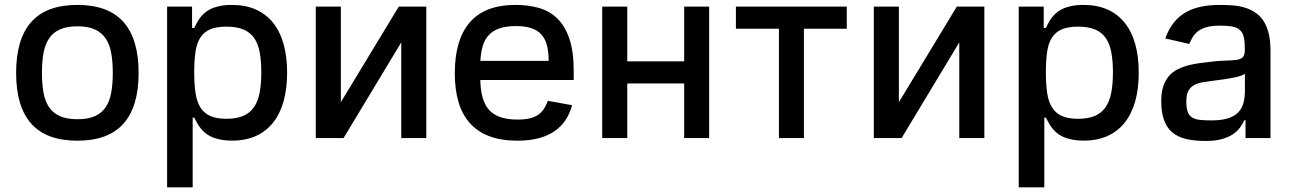

<svg xmlns="http://www.w3.org/2000/svg" viewBox="-20 -573 5364 797"><path d="M46.9 -270.2Q46.9 -410.9 109.7 -481.7Q172.6 -552.6 301.1 -552.6Q429.7 -552.6 492.5 -481.7Q555.4 -410.9 555.4 -270.2Q555.4 -130.3 492.5 -59.7Q429.7 11 301.1 11Q172.6 11 109.7 -59.7Q46.9 -130.3 46.9 -270.2ZM154.1 -270.6Q154.1 -224.8 160.5 -188.9Q166.9 -153.1 183.4 -128.4Q199.9 -103.7 228.5 -90.9Q257.1 -78.1 301.5 -78.1Q345.5 -78.1 373.9 -90.9Q402.3 -103.7 418.9 -128.4Q435.4 -153.1 441.8 -188.9Q448.2 -224.8 448.2 -270.6Q448.2 -316.4 441.8 -352.3Q435.4 -388.1 418.9 -413Q402.3 -437.9 373.9 -450.8Q345.5 -463.8 301.5 -463.8Q257.1 -463.8 228.5 -450.8Q199.9 -437.9 183.4 -413Q166.9 -388.1 160.5 -352.3Q154.1 -316.4 154.1 -270.6Z M673.7 204.5V-545.5H777.3V-457H786.2Q790.8 -465.6 796 -475.9Q801.1 -486.2 808.8 -496.8Q816.4 -507.5 827.1 -517.4Q837.7 -527.3 853.5 -535.2Q869.3 -543 891.2 -547.8Q913 -552.6 942.8 -552.6Q998.9 -552.6 1041.7 -533.6Q1084.5 -514.6 1113.5 -478.5Q1142.4 -442.5 1157.1 -390.3Q1171.9 -338.1 1171.9 -271.7Q1171.9 -205.6 1157.3 -153.2Q1142.8 -100.9 1114 -64.5Q1085.2 -28.1 1042.6 -8.7Q1000 10.7 943.9 10.7Q914.8 10.7 892.9 6Q871.1 1.4 855.1 -6.4Q839.1 -14.2 828.3 -24.1Q817.5 -34.1 809.7 -44.7Q801.8 -55.4 796.3 -65.9Q790.8 -76.3 786.2 -84.9H779.8V204.5ZM786.2 -272.7Q786.2 -223 791.7 -186.6Q797.2 -150.2 812.1 -126.6Q827.1 -103 853.2 -91.4Q879.3 -79.9 920.1 -79.9Q962.4 -79.9 990.2 -92.2Q1018.1 -104.4 1034.6 -128.7Q1051.1 -153.1 1057.9 -189.1Q1064.6 -225.1 1064.6 -272.7Q1064.6 -320 1058.1 -355.5Q1051.5 -391 1035.2 -414.8Q1018.8 -438.6 990.8 -450.5Q962.7 -462.4 920.1 -462.4Q878.6 -462.4 852.5 -451.2Q826.3 -440 811.6 -416.9Q796.9 -393.8 791.5 -358Q786.2 -322.1 786.2 -272.7Z M1290.8 -545.5H1394.9V-148.8L1635.3 -545.5H1749.6V0H1645.6V-397L1406.2 0H1290.8Z M1867.9 -269.2Q1867.9 -408.4 1930.4 -480.5Q1992.9 -552.6 2120 -552.6Q2172.9 -552.6 2217.3 -540Q2261.7 -527.3 2293.7 -496.1Q2325.6 -464.8 2343.6 -411.9Q2361.5 -359 2361.5 -278.4V-240.8H1973.7Q1974.8 -197.4 1983.8 -166.4Q1992.9 -135.3 2011.5 -115.4Q2030.2 -95.5 2058.9 -86.1Q2087.7 -76.7 2128.6 -76.7Q2158 -76.7 2178.6 -81.7Q2199.2 -86.6 2213.6 -96.4Q2228 -106.2 2237.6 -120.7Q2247.2 -135.3 2254.3 -154.5L2354.8 -136.4Q2345.9 -103 2328.3 -75.8Q2310.7 -48.7 2283.2 -29.3Q2255.7 -9.9 2217.2 0.5Q2178.6 11 2127.5 11Q2060.4 11 2011.5 -7.5Q1962.7 -25.9 1930.8 -61.6Q1898.8 -97.3 1883.3 -149.5Q1867.9 -201.7 1867.9 -269.2ZM1974.1 -320.3H2257.5Q2257.5 -358.3 2250.2 -385.7Q2242.9 -413 2226.6 -430.6Q2210.2 -448.2 2184.3 -456.5Q2158.4 -464.8 2120.7 -464.8Q2081.7 -464.8 2054.5 -455.6Q2027.3 -446.4 2009.9 -428.3Q1992.5 -410.2 1984.2 -383.2Q1975.9 -356.2 1974.1 -320.3Z M2479.8 0V-545.5H2583.8V-318.5H2820V-545.5H2923.7V0H2820V-226.6H2583.8V0Z M3034.8 -453.8V-545.5H3495V-453.8H3317.1V0H3213.4V-453.8Z M3607.2 -545.5H3711.3V-148.8L3951.7 -545.5H4066.1V0H3962V-397L3722.7 0H3607.2Z M4208.8 204.5V-545.5H4312.5V-457H4321.4Q4326 -465.6 4331.1 -475.9Q4336.3 -486.2 4343.9 -496.8Q4351.6 -507.5 4362.2 -517.4Q4372.9 -527.3 4388.7 -535.2Q4404.5 -543 4426.3 -547.8Q4448.2 -552.6 4478 -552.6Q4534.1 -552.6 4576.9 -533.6Q4619.7 -514.6 4648.6 -478.5Q4677.6 -442.5 4692.3 -390.3Q4707 -338.1 4707 -271.7Q4707 -205.6 4692.5 -153.2Q4677.9 -100.9 4649.1 -64.5Q4620.4 -28.1 4577.8 -8.7Q4535.2 10.7 4479 10.7Q4449.9 10.7 4428.1 6Q4406.2 1.4 4390.3 -6.4Q4374.3 -14.2 4363.5 -24.1Q4352.6 -34.1 4344.8 -44.7Q4337 -55.4 4331.5 -65.9Q4326 -76.3 4321.4 -84.9H4315V204.5ZM4321.4 -272.7Q4321.4 -223 4326.9 -186.6Q4332.4 -150.2 4347.3 -126.6Q4362.2 -103 4388.3 -91.4Q4414.4 -79.9 4455.3 -79.9Q4497.5 -79.9 4525.4 -92.2Q4553.3 -104.4 4569.8 -128.7Q4586.3 -153.1 4593 -189.1Q4599.8 -225.1 4599.8 -272.7Q4599.8 -320 4593.2 -355.5Q4586.6 -391 4570.3 -414.8Q4554 -438.6 4525.9 -450.5Q4497.9 -462.4 4455.3 -462.4Q4413.7 -462.4 4387.6 -451.2Q4361.5 -440 4346.8 -416.9Q4332 -393.8 4326.7 -358Q4321.4 -322.1 4321.4 -272.7Z M4800.4 -154.1Q4800.4 -189.6 4808.8 -214.7Q4817.1 -239.7 4831.7 -256.7Q4846.2 -273.8 4866.3 -284.3Q4886.4 -294.7 4909.4 -301Q4932.5 -307.2 4958.1 -310.7Q4983.7 -314.3 5009.6 -317.1Q5034.1 -320 5053.8 -320.8Q5073.5 -321.7 5088.8 -322.4Q5104 -323.2 5115.2 -324.9Q5126.4 -326.7 5133.5 -331.1Q5140.6 -335.6 5144 -343.9Q5147.4 -352.3 5147.4 -366.5V-369Q5147.4 -398.8 5143.3 -417.8Q5139.2 -436.8 5127.8 -447.6Q5116.5 -458.5 5096.2 -462.5Q5076 -466.6 5043.7 -466.6Q5010.3 -466.6 4988.5 -460.2Q4966.6 -453.8 4952.8 -443.2Q4938.9 -432.5 4930.9 -418.9Q4922.9 -405.2 4916.9 -390.6L4817.1 -413.4Q4830.6 -450.6 4851 -477.1Q4871.4 -503.6 4899.3 -520.2Q4927.2 -536.9 4962.9 -544.7Q4998.6 -552.6 5042.3 -552.6Q5068.5 -552.6 5094.3 -550.8Q5120 -549 5143.5 -542.4Q5166.9 -535.9 5187.1 -523.4Q5207.4 -511 5222.3 -489.9Q5237.2 -468.8 5245.6 -437.5Q5253.9 -406.2 5253.9 -362.2V0H5150.2V-74.6H5146Q5138.5 -59.3 5127.5 -43.9Q5116.5 -28.4 5098.2 -16Q5079.9 -3.6 5052.6 4.3Q5025.2 12.1 4984.7 12.1Q4939.3 12.1 4904.8 4.3Q4870.4 -3.6 4847.1 -22.7Q4823.9 -41.9 4812.1 -73.9Q4800.4 -105.8 4800.4 -154.1ZM5007.8 -73.2Q5047.6 -73.2 5074.4 -81Q5101.2 -88.8 5117.5 -104.2Q5133.9 -119.7 5140.8 -142.8Q5147.7 -165.8 5147.7 -196.7V-267Q5143.8 -263.1 5135.1 -259.9Q5126.4 -256.7 5114.5 -253.7Q5102.6 -250.7 5089.1 -248.4Q5075.6 -246.1 5062.3 -244.1Q5049 -242.2 5036.9 -240.6Q5024.9 -239 5016.3 -237.9Q4993.3 -234.7 4972.8 -231.5Q4952.4 -228.3 4937.3 -220.2Q4922.2 -212 4913.4 -196.4Q4904.5 -180.8 4904.5 -152.7Q4904.5 -126.4 4909.6 -110.6Q4914.8 -94.8 4926.8 -86.5Q4938.9 -78.1 4958.8 -75.6Q4978.7 -73.2 5007.8 -73.2Z"/></svg>

Font: Cannonade Med
Style: Regular
Weight: 500
Designer: Rasmus Andersson
Foundry: rsms
Version: Version 3.012;git-f93a4a705